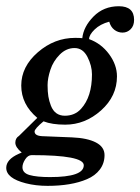

<svg xmlns="http://www.w3.org/2000/svg" viewBox="-68 -420 452 619"><path d="M2 71.8Q-18.6 54.7 -18.6 40Q-18.6 25.4 -6.8 18.1L52.2 -40Q0.5 -83.5 0.5 -144.3Q0.5 -205.1 54 -251.5Q107.4 -297.9 174.3 -297.9Q189.5 -297.9 197.3 -296.9Q201.2 -334 233.6 -366.9Q266.1 -399.9 315.2 -399.9Q364.3 -399.9 364.3 -356Q364.3 -336.9 353.3 -325.9Q342.3 -314.9 327.1 -314.9Q312 -314.9 300.3 -324.2Q288.6 -333.5 284.2 -350.1Q254.9 -342.3 237.1 -325Q219.2 -307.6 219.2 -293.9Q258.3 -279.8 283.7 -245.4Q309.1 -210.9 309.1 -173.8Q309.1 -109.9 257.8 -64Q206.5 -18.1 142.1 -18.1Q99.6 -18.1 72.3 -28.8Q43.5 -4.9 43.5 3.9Q43.5 17.6 67.4 19L164.1 22.9Q213.4 24.9 241.2 39.3Q269 53.7 269 80.1Q269 106.4 253.9 126.5Q238.8 146.5 212.4 157.7Q162.1 179.2 85.4 179.2Q47.4 179.2 15.1 170.9Q-47.9 154.8 -47.9 121.1Q-47.9 94.2 -8.3 76.2Q-2.4 73.2 2 71.8ZM96.2 -79.1Q108.9 -46.9 141.1 -46.9Q173.3 -46.9 193.4 -69.3Q228.5 -107.9 228.5 -180.2Q228.5 -208 213.9 -236.6Q199.2 -265.1 172.4 -265.1Q145.5 -265.1 124.5 -243.9Q103.5 -222.7 94.5 -195.1Q85.4 -167.5 85.4 -145.8Q85.4 -124 87.9 -109.1Q90.3 -94.2 96.2 -79.1ZM93.3 150.9Q202.1 150.9 202.1 112.8Q202.1 80.1 34.2 80.1Q22 80.1 13.2 93.8Q4.4 107.4 4.4 119.1Q4.4 137.7 27.3 144.3Q50.3 150.9 93.3 150.9Z"/></svg>

Font: Niconne
Style: Regular
Weight: 400
Designer: Vernon Adams
Foundry: Vernon Adams
Version: Version 1.002